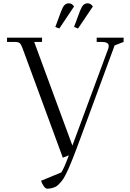

<svg xmlns="http://www.w3.org/2000/svg" viewBox="-20 -927 777 1146"><path d="M22 -676.8V-702.1H231V-676.8H184.1L412.1 -58.1L626 -636.2Q628.9 -645 628.9 -652.8Q628.9 -676.8 586.9 -676.8H557.1V-702.1H717.8V-676.8L664.1 -655.8L459 -99.1Q442.9 -55.2 432.4 -27.8Q421.9 -0.5 409.4 31.2Q397 63 388.4 81.3Q379.9 99.6 369.4 120.1Q358.9 140.6 350.1 151.4Q341.3 162.1 331.1 172.9Q320.8 183.6 310.1 188.5Q299.3 193.4 287.4 196.3Q275.4 199.2 261.2 199.2Q252 199.2 241 183.8Q230 168.5 225.1 151.9L346.2 102.1Q362.3 77.1 391.1 0L355 14.2L115.2 -637.2Q106.4 -662.1 97.9 -669.4Q89.4 -676.8 65.9 -676.8ZM310.1 -766.1 344.2 -857.9Q354.5 -885.3 364.7 -896.2Q375 -907.2 392.1 -907.2Q409.7 -907.2 421.9 -888.2L334 -756.8ZM421.9 -766.1 456.1 -857.9Q466.3 -885.3 476.6 -896.2Q486.8 -907.2 503.9 -907.2Q522 -907.2 534.2 -888.2L445.8 -756.8Z"/></svg>

Font: Dihjauti S
Style: Regular
Weight: 400
Designer: T. Christopher White
Version: Version 3.0.0